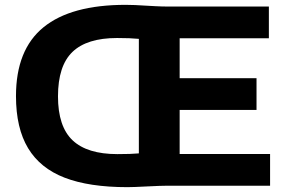

<svg xmlns="http://www.w3.org/2000/svg" viewBox="-20 -767 1176 793"><path d="M1095.5 -131V0H673.5Q645.5 0 587.5 3Q530.5 6 506 6Q348.5 6 247.2 -33Q146 -72 96 -155Q46 -238 46 -370Q46 -562 159.8 -654.5Q273.5 -747 499 -747Q533.5 -747 585 -743.5Q593.5 -743 621.2 -741.5Q649 -740 671.5 -740H1090.5V-609H722V-444H1039.5V-313H722V-131ZM553.5 -606.5Q519 -610 463.5 -610Q339 -610 279.2 -552.5Q219.5 -495 219.5 -369Q219.5 -244.5 279.8 -187.5Q340 -130.5 465 -130.5Q522.5 -130.5 553.5 -133.5Z"/></svg>

Font: Encode Sans Semi Expanded
Style: Bold
Weight: 700
Width: 6
Designer: Multiple Designers
Foundry: Impallari Type
Version: Version 2.000